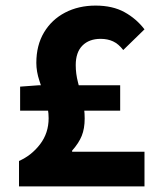

<svg xmlns="http://www.w3.org/2000/svg" viewBox="-20 -667 568 687"><path d="M48 0V-91Q93 -111 123.5 -151Q154 -191 154 -244Q154 -277 143 -311Q132 -345 121 -378Q110 -411 110 -442Q110 -505 137.5 -551Q165 -597 213 -622Q261 -647 322 -647Q383 -647 425.5 -623.5Q468 -600 497 -562L421 -488Q404 -510 384.5 -519Q365 -528 340 -528Q299 -528 275 -504Q251 -480 251 -434Q251 -403 259 -372.5Q267 -342 275 -310Q283 -278 283 -243Q283 -207 272.5 -181Q262 -155 238 -128V-124H497V0ZM52 -271V-357L120 -362H410V-271Z"/></svg>

Font: Source Sans 3 ExtraLight
Style: Bold
Weight: 700
Version: Version 3.052;hotconv 1.1.0;makeotfexe 2.6.0